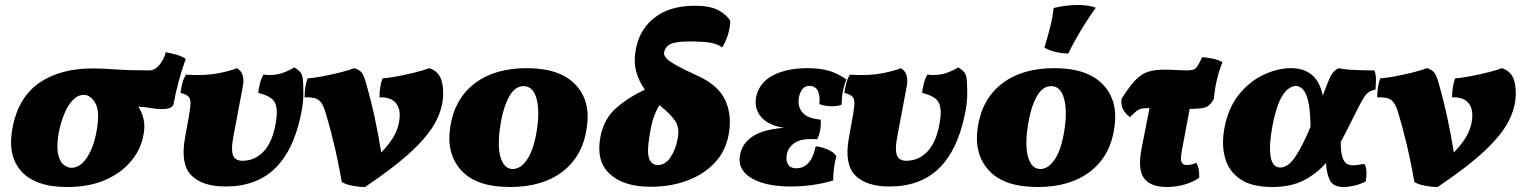

<svg xmlns="http://www.w3.org/2000/svg" viewBox="-20 -740 6098 769"><path d="M249 9Q120 9 63.5 -56Q7 -121 32 -238Q57 -354 140 -410Q223 -466 353 -466Q391 -466 444.5 -462Q498 -458 577 -458Q600 -458 618.5 -480Q637 -502 644 -531Q664 -527 686 -521Q708 -515 724 -504Q694 -423 674 -319Q667 -309 655 -306Q643 -303 630 -303Q607 -303 585.5 -307Q564 -311 534 -313Q549 -291 555.5 -261Q562 -231 553 -191Q541 -136 501.5 -90.5Q462 -45 398.5 -18Q335 9 249 9ZM266 -68Q301 -68 328 -108.5Q355 -149 367 -216Q381 -293 362 -326.5Q343 -360 316 -360Q292 -360 272 -339.5Q252 -319 237.5 -284Q223 -249 215 -207Q206 -154 212.5 -123.5Q219 -93 234.5 -80.5Q250 -68 266 -68Z M883 7Q791 7 746.5 -37.5Q702 -82 721 -188L737 -277Q743 -310 743 -327.5Q743 -345 734.5 -353.5Q726 -362 703 -368Q705 -385 710 -405Q715 -425 725 -441Q801 -436 854 -446.5Q907 -457 929 -467Q962 -448 953 -396L916 -200Q907 -154 910 -132Q913 -110 924.5 -103Q936 -96 950 -96Q1001 -96 1036.5 -134Q1072 -172 1085 -250Q1094 -303 1081 -329Q1068 -355 1014 -368Q1016 -385 1021 -405Q1026 -425 1035 -441Q1079 -436 1112 -448Q1145 -460 1158 -470Q1175 -461 1184 -449.5Q1193 -438 1194 -409Q1195 -390 1195 -359Q1195 -328 1185 -280Q1156 -138 1081.5 -65.5Q1007 7 883 7Z M1699 -467Q1728 -458 1741.5 -434Q1755 -410 1755 -366Q1755 -311 1726.5 -255Q1698 -199 1629.5 -135Q1561 -71 1442 9Q1419 9 1392 4Q1365 -1 1349 -11Q1333 -101 1315.5 -172.5Q1298 -244 1283 -292Q1273 -327 1256 -339.5Q1239 -352 1200 -350Q1200 -393 1212 -426Q1239 -428 1275 -435Q1311 -442 1345 -450.5Q1379 -459 1399 -467Q1419 -461 1428 -450Q1437 -439 1445 -411Q1466 -338 1481 -268Q1496 -198 1507 -129Q1549 -173 1565 -208.5Q1581 -244 1581 -278Q1581 -314 1560 -333Q1539 -352 1500 -350Q1500 -393 1512 -426Q1539 -428 1575 -435Q1611 -442 1645 -450.5Q1679 -459 1699 -467Z M2023 9Q1888 9 1827.5 -57.5Q1767 -124 1783 -230Q1800 -343 1880 -405Q1960 -467 2090 -467Q2221 -467 2284 -402Q2347 -337 2330 -227Q2314 -115 2233.5 -53Q2153 9 2023 9ZM2034 -63Q2066 -63 2092.5 -103Q2119 -143 2131 -224Q2142 -301 2128 -348Q2114 -395 2077 -395Q2042 -395 2018.5 -352Q1995 -309 1984 -238Q1971 -153 1985.5 -108Q2000 -63 2034 -63Z M2586 8Q2477 8 2421.5 -44Q2366 -96 2385 -193Q2399 -264 2447 -306.5Q2495 -349 2563 -381Q2538 -415 2527.5 -456Q2517 -497 2528 -549Q2544 -626 2604.5 -671.5Q2665 -717 2763 -717Q2827 -717 2861 -697Q2895 -677 2905 -655Q2902 -599 2873 -550Q2854 -564 2825 -569Q2796 -574 2741 -574Q2689 -574 2667 -564Q2645 -554 2640 -531Q2638 -523 2644.5 -512Q2651 -501 2681 -483Q2711 -465 2777 -435Q2858 -398 2885.5 -337Q2913 -276 2898 -199Q2886 -134 2842 -87.5Q2798 -41 2732 -16.5Q2666 8 2586 8ZM2583 -205Q2570 -134 2579.5 -106.5Q2589 -79 2614 -79Q2645 -79 2665.5 -110Q2686 -141 2694 -183Q2703 -229 2684 -256Q2665 -283 2632 -310Q2626 -315 2621 -319Q2606 -293 2597.5 -268Q2589 -243 2583 -205Z M3149 7Q3041 7 2985 -29.5Q2929 -66 2946 -128Q2957 -171 2999 -196.5Q3041 -222 3120 -228Q3055 -238 3026.5 -274Q2998 -310 3010 -358Q3024 -412 3078.5 -439.5Q3133 -467 3215 -467Q3262 -467 3298 -457Q3334 -447 3370 -422Q3361 -400 3356 -375Q3351 -350 3351 -321Q3336 -314 3309.5 -314.5Q3283 -315 3262 -323Q3265 -361 3254.5 -378.5Q3244 -396 3222 -396Q3189 -396 3180 -350Q3173 -314 3194 -289.5Q3215 -265 3267 -261Q3269 -240 3265 -219Q3261 -198 3253 -182Q3192 -187 3164 -168.5Q3136 -150 3131 -120Q3127 -97 3136.5 -81.5Q3146 -66 3169 -66Q3229 -66 3247 -154Q3269 -152 3294.5 -141.5Q3320 -131 3330 -114Q3324 -95 3320.5 -68.5Q3317 -42 3317 -17Q3272 -4 3229.5 1.5Q3187 7 3149 7Z M3542 7Q3450 7 3405.5 -37.5Q3361 -82 3380 -188L3396 -277Q3402 -310 3402 -327.5Q3402 -345 3393.5 -353.5Q3385 -362 3362 -368Q3364 -385 3369 -405Q3374 -425 3384 -441Q3460 -436 3513 -446.5Q3566 -457 3588 -467Q3621 -448 3612 -396L3575 -200Q3566 -154 3569 -132Q3572 -110 3583.5 -103Q3595 -96 3609 -96Q3660 -96 3695.5 -134Q3731 -172 3744 -250Q3753 -303 3740 -329Q3727 -355 3673 -368Q3675 -385 3680 -405Q3685 -425 3694 -441Q3738 -436 3771 -448Q3804 -460 3817 -470Q3834 -461 3843 -449.5Q3852 -438 3853 -409Q3854 -390 3854 -359Q3854 -328 3844 -280Q3815 -138 3740.5 -65.5Q3666 7 3542 7Z M4136 9Q4001 9 3940.5 -57.5Q3880 -124 3896 -230Q3913 -343 3993 -405Q4073 -467 4203 -467Q4334 -467 4397 -402Q4460 -337 4443 -227Q4427 -115 4346.5 -53Q4266 9 4136 9ZM4147 -63Q4179 -63 4205.5 -103Q4232 -143 4244 -224Q4255 -301 4241 -348Q4227 -395 4190 -395Q4155 -395 4131.5 -352Q4108 -309 4097 -238Q4084 -153 4098.5 -108Q4113 -63 4147 -63ZM4259 -526Q4206 -526 4163 -549Q4176 -592 4186 -631Q4196 -670 4200 -708Q4250 -720 4297 -720Q4341 -720 4369 -709Q4335 -662 4306.5 -614Q4278 -566 4259 -526Z M4653 9Q4589 9 4562.5 -25.5Q4536 -60 4552 -144L4584 -307H4583Q4563 -307 4552.5 -305Q4542 -303 4532.5 -295.5Q4523 -288 4506 -271Q4466 -299 4472 -344Q4502 -392 4526 -417.5Q4550 -443 4577 -452Q4604 -461 4643 -461Q4666 -461 4692.5 -459.5Q4719 -458 4735 -458Q4761 -458 4770 -467.5Q4779 -477 4795 -511Q4815 -510 4839.5 -504.5Q4864 -499 4876 -491Q4848 -420 4842 -344Q4827 -317 4809 -310.5Q4791 -304 4749 -304Q4747 -304 4745 -304L4717 -156Q4707 -107 4711.5 -93Q4716 -79 4733 -79Q4752 -79 4771 -88Q4785 -66 4783 -28Q4759 -11 4724.5 -1Q4690 9 4653 9Z M5076 9Q4992 9 4946 -23.5Q4900 -56 4886 -109.5Q4872 -163 4884 -227Q4900 -310 4943.5 -363Q4987 -416 5043 -441.5Q5099 -467 5150 -467Q5256 -467 5278 -357Q5298 -412 5309.5 -435Q5321 -458 5342 -467Q5368 -461 5409.5 -459.5Q5451 -458 5485 -458Q5491 -442 5491 -421.5Q5491 -401 5489 -381Q5461 -377 5446 -354.5Q5431 -332 5405 -279Q5391 -251 5377.5 -224Q5364 -197 5350 -172Q5350 -128 5357.5 -108Q5365 -88 5376 -83Q5387 -78 5398 -78Q5413 -78 5425 -80.5Q5437 -83 5445 -83Q5458 -62 5450 -13Q5428 -2 5404 3.5Q5380 9 5362 9Q5320 9 5306.5 -18Q5293 -45 5291 -87Q5252 -43 5200.5 -17Q5149 9 5076 9ZM5076 -234Q5062 -158 5069 -113.5Q5076 -69 5108 -69Q5138 -69 5166.5 -110Q5195 -151 5229 -232Q5228 -304 5218.5 -339Q5209 -374 5195.5 -385Q5182 -396 5170 -396Q5156 -396 5138.5 -383Q5121 -370 5105 -335.5Q5089 -301 5076 -234Z M5995 -467Q6024 -458 6037.5 -434Q6051 -410 6051 -366Q6051 -311 6022.5 -255Q5994 -199 5925.5 -135Q5857 -71 5738 9Q5715 9 5688 4Q5661 -1 5645 -11Q5629 -101 5611.5 -172.5Q5594 -244 5579 -292Q5569 -327 5552 -339.5Q5535 -352 5496 -350Q5496 -393 5508 -426Q5535 -428 5571 -435Q5607 -442 5641 -450.5Q5675 -459 5695 -467Q5715 -461 5724 -450Q5733 -439 5741 -411Q5762 -338 5777 -268Q5792 -198 5803 -129Q5845 -173 5861 -208.5Q5877 -244 5877 -278Q5877 -314 5856 -333Q5835 -352 5796 -350Q5796 -393 5808 -426Q5835 -428 5871 -435Q5907 -442 5941 -450.5Q5975 -459 5995 -467Z"/></svg>

Font: Vollkorn Black
Style: Italic
Weight: 900
Italic angle: -11°
Designer: Friedrich Althausen
Foundry: Friedrich Althausen
Version: Version 5.000; ttfautohint (v1.8.3)